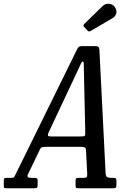

<svg xmlns="http://www.w3.org/2000/svg" viewBox="-95 -1000 720 1020"><path d="M-75 -17V-36Q-75 -47 -73 -51Q-71 -55 -60 -55H-36Q-22 -55 -20 -59.5Q-18 -64 -13 -72L316 -741Q320.5 -748 324.8 -751.5Q329 -755 341.5 -755H409Q422.5 -755 426.8 -751.8Q431 -748.5 433 -737L466 -80Q467 -62 475.8 -58.5Q484.5 -55 498.5 -55H506.5Q517.5 -55 520.5 -51.8Q523.5 -48.5 523.5 -37V-17Q523.5 -6 519.8 -3Q516 0 504.5 0H319.5Q310 0 308.2 -3.5Q306.5 -7 306.5 -16.5V-39Q306.5 -51 310.2 -53Q314 -55 326 -55H346.5Q359.5 -55 364.2 -58Q369 -61 368.5 -75L362 -201Q361.5 -214 354.5 -217Q347.5 -220 333 -220H151Q138.5 -220 131 -218.8Q123.5 -217.5 119 -210L52.5 -72Q44.5 -55 72.5 -55H88Q96.5 -55 100.8 -52.5Q105 -50 105 -41V-19Q105 -6.5 101.5 -3.2Q98 0 85 0H-61Q-72.5 0 -73.8 -3Q-75 -6 -75 -17ZM322 -634 164.5 -299Q158.5 -286.5 159.8 -280.8Q161 -275 177 -275H333Q352 -275 355.2 -278.5Q358.5 -282 358 -298L350.5 -636Q350 -655.5 349.8 -664.2Q349.5 -673 344 -673Q340 -673 334.8 -661.5Q329.5 -650 322 -634ZM516.5 -960Q527.5 -941.5 521.8 -926.2Q516 -911 503 -903.5L389 -837Q382.5 -833 378.8 -832.8Q375 -832.5 369.5 -838.5L352.5 -856.5Q344.5 -865 352.5 -872.5L450.5 -968Q464.5 -982 485.5 -979.8Q506.5 -977.5 516.5 -960Z"/></svg>

Font: Besley* Condensed
Style: Italic
Weight: 400
Width: 3
Italic angle: -13°
Designer: Owen Earl
Foundry: indestructible type*
Version: Version 3.000; ttfautohint (v1.8.3)